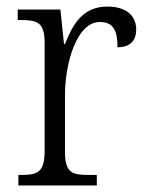

<svg xmlns="http://www.w3.org/2000/svg" viewBox="-20 -565 449 585"><path d="M36 0H275V-32H250C200 -32 178 -38 178 -103V-275C178 -373 214 -498 284 -498C324 -498 338 -474 338 -421C379 -421 395 -444 395 -475C395 -517 365 -545 307 -545C231 -545 201 -489 178 -431H175L164 -536H34V-504H41C95 -504 116 -497 116 -433V-106C116 -39 94 -32 44 -32H36Z"/></svg>

Font: Noto Serif Myanmar SemiCondensed Light
Style: Regular
Weight: 300
Width: 4
Designer: Ben Mitchell and the Monotype Design Team
Foundry: Monotype Imaging Inc.
Version: Version 2.106